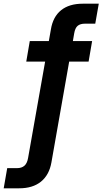

<svg xmlns="http://www.w3.org/2000/svg" viewBox="-53 -783 554 1038"><path d="M-33 235 -14 126H39Q64 126 79 113Q94 100 99 70L191 -450H89L108 -561H211L222 -623Q233 -692 277 -727.5Q321 -763 394 -763H481L462 -655H406Q381 -655 367 -643.5Q353 -632 348 -602L341 -561H445L426 -450H321L225 95Q213 163 168.5 199Q124 235 51 235Z"/></svg>

Font: Open Sauce Sans
Style: Bold Italic
Weight: 700
Italic angle: -10°
Designer: Alfredo Marco Pradil
Foundry: Creative Sauce Fz LLC
Version: Version 1.477